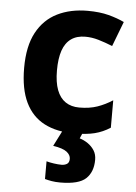

<svg xmlns="http://www.w3.org/2000/svg" viewBox="-55 -599 624 881"><g transform="rotate(5 256.5 -158.0)"><path d="M300 10Q219.2 10 162.2 -19.5Q105.2 -49 75.2 -111Q45.2 -173 45.2 -269.9Q45.2 -369.9 79.1 -432.9Q113.1 -495.9 173.6 -525.9Q234 -555.8 312.9 -555.8Q368.6 -555.8 410.1 -544.9Q451.5 -533.9 482.4 -519L438.7 -404.7Q403.9 -418.6 373.3 -427.6Q342.8 -436.5 312.9 -436.5Q273.6 -436.5 247.5 -418Q221.3 -399.4 208.7 -362.8Q196.2 -326.1 196.2 -270.9Q196.2 -216.8 209.7 -181.1Q223.3 -145.4 249.4 -127.9Q275.5 -110.3 312.8 -110.3Q359.7 -110.3 395.7 -122.7Q431.6 -135.1 465.5 -157V-30.8Q431.7 -8.9 394.2 0.5Q356.8 10 300 10ZM406.6 122.3Q406.6 178.1 374 209.1Q341.4 240 255.6 240Q233.8 240 216.3 237Q198.9 234 185 230.1V148.5Q198.9 152.5 219.3 155.5Q239.7 158.4 254.7 158.4Q269.1 158.4 279.7 151.9Q290.3 145.3 290.3 128.2Q290.3 110.1 272.2 96.1Q254.1 82.1 209.2 75.2L247.3 0H340.7L327.5 30.4Q347.5 36.4 365.6 48.8Q383.6 61.3 395.1 79.3Q406.6 97.3 406.6 122.3Z"/></g></svg>

Font: Noto Sans Hebrew
Style: Regular
Weight: 400
Designer: Monotype Design Team
Foundry: Monotype Imaging Inc.
Version: Version 2.003;January 10, 2023;FontCreator 14.0.0.2877 64-bi